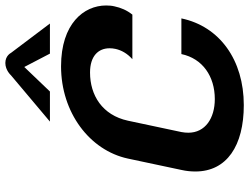

<svg xmlns="http://www.w3.org/2000/svg" viewBox="-127 -788 932 718"><g transform="rotate(-90 339.0 -429.0)"><path d="M447.5 -804.2 497.5 -708.3H610L500 -854.2C500 -854.2 490 -875 462.5 -875C435 -875 416.7 -854.2 416.7 -854.2L243.3 -708.3H355.8ZM450 -666.7C277.5 -666.7 135.8 -560 105 -416.7L62.5 -216.7C58.3 -198.3 56.7 -180.8 56.7 -164.2C56.7 -46.7 153.3 16.7 305 16.7C473.3 16.7 599.2 -73.3 629.2 -216.7H495.8C479.2 -137.5 412.5 -91.7 327.5 -91.7C255.8 -91.7 201.7 -127.5 201.7 -190.8C201.7 -199.2 202.5 -207.5 204.2 -216.7L246.7 -416.7C267.5 -512.5 341.7 -558.3 426.7 -558.3C488.3 -558.3 517.5 -527.5 517.5 -485C517.5 -478.3 516.7 -470 515 -462.5C510 -440.8 498.3 -419.2 476.7 -400H643.3C660 -420.8 669.2 -443.3 674.2 -466.7C676.7 -476.7 677.5 -487.5 677.5 -498.3C677.5 -581.7 609.2 -666.7 450 -666.7Z"/></g></svg>

Font: BoonHome
Style: Bold Oblique
Weight: 700
Italic angle: -12°
Designer: Sungsit Sawaiwan
Foundry: Sungsit Sawaiwan
Version: Version 0.2